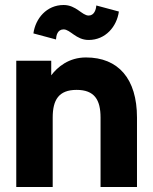

<svg xmlns="http://www.w3.org/2000/svg" viewBox="-20 -752 616 772"><path d="M205.1 -593.3C206.1 -609.9 211.4 -633.8 235.8 -633.8C262.7 -633.8 285.6 -591.3 336.4 -591.3C404.8 -591.3 449.7 -645.5 458 -705.6L367.2 -730C366.2 -713.4 358.9 -689.5 336.4 -689.5C309.6 -689.5 286.6 -731.9 235.8 -731.9C167.5 -731.9 122.6 -677.7 114.3 -617.7ZM384.3 0H530.8V-279.3C530.8 -435.5 455.6 -521 325.7 -521C256.8 -521 211.4 -482.9 186 -449.2V-507.8H45.4V0H191.9V-279.3C191.9 -350.6 216.3 -390.6 288.1 -390.6C359.9 -390.6 384.3 -350.6 384.3 -279.3Z"/></svg>

Font: Giphurs ExtraBold
Style: Regular
Weight: 800
Version: Version 1.000